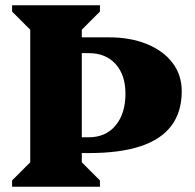

<svg xmlns="http://www.w3.org/2000/svg" viewBox="-20 -710 743 730"><path d="M26 0V-24L95 -93V-597L26 -666V-690H360V-666L291 -597V-93L360 -24V0ZM161 -128V-188H317Q382 -188 419.5 -233Q457 -278 457 -354Q457 -425 419.5 -466.5Q382 -508 317 -508H189V-568H395Q476 -568 538.5 -542.5Q601 -517 636 -471Q671 -425 671 -363Q671 -285 632 -232.5Q593 -180 514.5 -154Q436 -128 317 -128Z"/></svg>

Font: Platypi Light ExtraBold
Style: Regular
Weight: 800
Version: Version 1.200